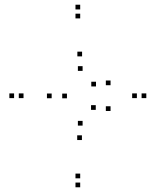

<svg xmlns="http://www.w3.org/2000/svg" viewBox="-20 -772 660 814"><path d="M330.2 -471.5V-491.5H310.2V-471.5ZM387 -405.5V-425.5H367V-405.5ZM448.7 -410.7V-430.7H428.7V-410.7ZM328 -533V-553H308V-533ZM199 -355.5V-375.5H179V-355.5ZM327.3 -178.3V-198.3H307.3V-178.3ZM448.7 -301.5V-321.5H428.7V-301.5ZM386 -306.2V-326.2H366V-306.2ZM330.2 -239.5V-259.5H310.2V-239.5ZM263.8 -355.2V-375.2H243.8V-355.2ZM320 -732V-752H300V-732ZM39.7 -356V-376H19.7V-356ZM320 22V2H300V22ZM600.3 -356V-376H580.3V-356ZM320 -16V-36H300V-16ZM79.7 -356V-376H59.7V-356ZM320 -694V-714H300V-694ZM560.3 -356V-376H540.3V-356Z"/></svg>

Font: Monaspace Argon Dots Var
Style: Regular
Weight: 400
Designer: Riley Cran and the Lettermatic Team
Version: Version 1.100 (Monaspace Argon Dots)